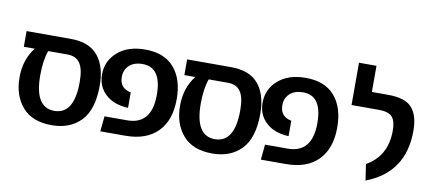

<svg xmlns="http://www.w3.org/2000/svg" viewBox="-68 -995 2858 1265"><g transform="rotate(10 1361.0 -362.5)"><path d="M347 -566Q471 -566 530 -495Q589 -424 589 -295Q589 -135 516.5 -59.5Q444 16 322 16Q191 16 125 -60.5Q59 -137 59 -258Q59 -377 125 -461H52V-566ZM322 -80Q455 -80 455 -296Q455 -384 427.5 -422.5Q400 -461 344 -461H215Q191 -395 191 -295Q191 -80 322 -80Z M645 0 655 -102H806Q970 -102 970 -301Q970 -485 843 -485Q786 -485 754 -455Q722 -425 722 -378Q722 -302 798 -287V-184Q702 -188 646.5 -239.5Q591 -291 591 -371Q591 -462 659.5 -522Q728 -582 844 -582Q972 -582 1038 -505.5Q1104 -429 1104 -296Q1104 -154 1028 -77Q952 0 812 0Z M1421 -566Q1545 -566 1604 -495Q1663 -424 1663 -295Q1663 -135 1590.5 -59.5Q1518 16 1396 16Q1265 16 1199 -60.5Q1133 -137 1133 -258Q1133 -377 1199 -461H1126V-566ZM1396 -80Q1529 -80 1529 -296Q1529 -384 1501.5 -422.5Q1474 -461 1418 -461H1289Q1265 -395 1265 -295Q1265 -80 1396 -80Z M1719 0 1729 -102H1880Q2044 -102 2044 -301Q2044 -485 1917 -485Q1860 -485 1828 -455Q1796 -425 1796 -378Q1796 -302 1872 -287V-184Q1776 -188 1720.5 -239.5Q1665 -291 1665 -371Q1665 -462 1733.5 -522Q1802 -582 1918 -582Q2046 -582 2112 -505.5Q2178 -429 2178 -296Q2178 -154 2102 -77Q2026 0 1886 0Z M2422 16 2406 -92Q2542 -168 2542 -340Q2542 -402 2517.5 -430Q2493 -458 2428 -458H2245V-741H2362V-566H2472Q2585 -566 2630.5 -515Q2676 -464 2676 -361Q2676 -81 2422 16Z"/></g></svg>

Font: FiraGO Medium
Style: Regular
Weight: 500
Designer: bBox Type
Foundry: bBox Type GmbH
Version: Version 1.001;PS 001.001;hotconv 1.0.88;makeotf.lib2.5.64775